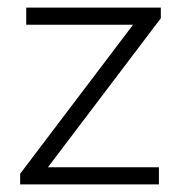

<svg xmlns="http://www.w3.org/2000/svg" viewBox="-20 -485 478 505"><path d="M33 0V-28L330 -420H49V-465H403V-437L106 -45H398V0Z"/></svg>

Font: Outfit ExtraLight
Style: Regular
Weight: 200
Designer: Rodrigo Fuenzalida
Foundry: fragTYPE
Version: Version 1.100; ttfautohint (v1.8.4.7-5d5b);gftools[0.9.27]